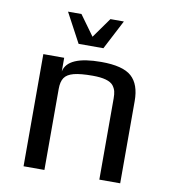

<svg xmlns="http://www.w3.org/2000/svg" viewBox="-78 -748 729 816"><g transform="rotate(10 286.5 -340.0)"><path d="M150 -680H208L271 -593L333 -680H391L325 -553H218ZM78 -484H168V-425Q182 -494 327 -494Q420 -494 457.5 -460.5Q495 -427 495 -355V0H405V-350Q405 -369 402 -381Q399 -393 390 -405Q370 -430 301 -430Q248 -430 219.5 -422.5Q191 -415 179.5 -398Q168 -381 168 -350V0H78Z"/></g></svg>

Font: Play
Style: Regular
Weight: 400
Designer: Jonas Hecksher (Cyrillic expansion: Cyreal)
Foundry: Jonas Hecksher, Playtype, e-types AS
Version: Version 2.101; ttfautohint (v1.5.65-e2d9)